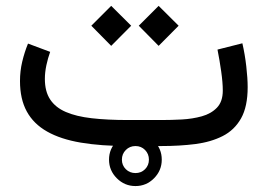

<svg xmlns="http://www.w3.org/2000/svg" viewBox="-20 -499 915 656"><path d="M531.2 0Q593.8 0 647.2 -6.8Q700.7 -13.7 741 -34.2Q781.2 -54.7 803.7 -94.7Q826.2 -134.8 826.2 -201.2Q826.2 -231.4 821.5 -272.2Q816.9 -313 808.1 -351.1L723.1 -329.6Q730.5 -292.5 735.8 -254.6Q741.2 -216.8 741.2 -189.5Q741.2 -151.9 721.2 -131.1Q701.2 -110.4 669.4 -101.6Q637.7 -92.8 601.3 -90.8Q564.9 -88.9 531.7 -88.9H417.5Q346.7 -88.9 293.5 -95Q240.2 -101.1 204.8 -116.5Q169.4 -131.8 151.4 -159.2Q133.3 -186.5 133.3 -229.5Q133.3 -251.5 138.4 -275.9Q143.6 -300.3 151.4 -321.8L75.7 -350.1Q63.5 -320.3 55.9 -288.1Q48.3 -255.9 48.3 -222.2Q48.3 -160.6 71.5 -118.2Q94.7 -75.7 140.9 -49.6Q187 -23.4 256.1 -11.7Q325.2 0 417.5 0ZM522 -479 454.1 -411.1 522 -342.3 590.3 -411.1ZM359.9 -479 292 -411.1 359.9 -342.3 428.2 -411.1ZM396.5 46.4Q396.5 26.9 409.9 13.4Q423.3 0 442.9 0Q462.4 0 475.6 13.4Q488.8 26.9 488.8 46.4Q488.8 65.9 475.6 79.1Q462.4 92.3 442.9 92.3Q423.3 92.3 409.9 79.1Q396.5 65.9 396.5 46.4ZM352.5 46.4Q352.5 83.5 379.2 110.1Q405.8 136.7 442.9 136.7Q480 136.7 506.3 110.1Q532.7 83.5 532.7 46.4Q532.7 9.3 506.3 -17.1Q480 -43.5 442.9 -43.5Q405.8 -43.5 379.2 -17.1Q352.5 9.3 352.5 46.4Z"/></svg>

Font: Vazirmatn NL
Style: Regular
Weight: 400
Designer: Saber Rastikerdar
Foundry: Saber Rastikerdar
Version: Version 33.003